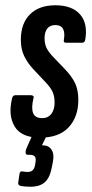

<svg xmlns="http://www.w3.org/2000/svg" viewBox="-20 -516 349 728"><path d="M132 6Q61 6 35.5 -36.5Q10 -79 26 -144Q29 -155 38 -155H97Q103 -155 106 -152Q109 -149 107 -144Q98 -107 105.5 -87.5Q113 -68 140 -68Q162 -68 174.5 -84Q187 -100 187 -127Q187 -151 179.5 -167.5Q172 -184 153 -204L105 -255Q84 -278 71.5 -304Q59 -330 59 -365Q59 -427 93.5 -461.5Q128 -496 190 -496Q253 -496 283.5 -461.5Q314 -427 303 -364Q300 -354 292 -354H230Q220 -354 222 -364Q227 -392 219 -406.5Q211 -421 190 -421Q170 -421 159.5 -408Q149 -395 149 -371Q149 -352 155 -337.5Q161 -323 178 -304L225 -255Q252 -227 264.5 -201Q277 -175 277 -137Q277 -73 240.5 -33.5Q204 6 132 6ZM95 192Q74 192 58 189Q48 186 49 177L54 143Q56 132 65 134Q70 135 75.5 135.5Q81 136 85 136Q109 136 113 109L115 97Q117 84 112 77.5Q107 71 93 71H86Q76 71 77 60Q78 50 82 43L112 -25Q117 -36 125 -36H161Q174 -36 168 -24L139 35H142Q164 35 175 51Q186 67 181 95L177 116Q170 156 151 174Q132 192 95 192Z"/></svg>

Font: Sofia Sans Extra Condensed SemiBold
Style: Italic
Weight: 600
Italic angle: -9°
Designer: Botio Nikoltchev, Ani Petrova
Foundry: lettersoup
Version: Version 4.101